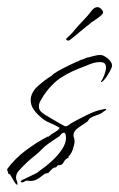

<svg xmlns="http://www.w3.org/2000/svg" viewBox="-48 -463 334 538"><path d="M0 55Q-4 53 -8.5 45.5Q-13 38 -17 30.5Q-21 23 -25 24Q-25 20 -26.5 17Q-28 14 -28 11Q-7 -18 23.5 -41Q54 -64 85 -80H88Q95 -87 104.5 -92Q114 -97 119 -104V-105Q106 -113 91 -119Q76 -125 65 -136Q55 -144 46.5 -156Q38 -168 38 -182Q38 -204 59 -222.5Q80 -241 97 -251Q102 -257 116.5 -265Q131 -273 146.5 -280.5Q162 -288 169 -291V-290Q176 -295 185 -297L197 -302H199Q207 -304 216 -306.5Q225 -309 233 -309Q242 -309 254 -299Q266 -289 266 -279Q266 -275 260.5 -264.5Q255 -254 248.5 -245Q242 -236 238 -234Q237 -234 236.5 -233.5Q236 -233 235 -233V-235Q240 -241 244.5 -253.5Q249 -266 249 -274Q249 -289 233 -289Q221 -289 210.5 -285.5Q200 -282 189 -277Q152 -264 124.5 -246.5Q97 -229 74 -195Q70 -188 65.5 -180.5Q61 -173 61 -165Q61 -155 68.5 -148.5Q76 -142 84 -138Q87 -136 99 -129Q111 -122 122.5 -115.5Q134 -109 135 -109Q140 -109 145 -113Q150 -117 154 -119Q168 -127 193 -139.5Q218 -152 233 -155L247 -158Q248 -158 250 -156Q249 -155 247 -153.5Q245 -152 243 -151Q237 -145 223.5 -140.5Q210 -136 205 -132Q202 -130 200 -126.5Q198 -123 195 -121Q186 -115 172 -105.5Q158 -96 158 -84Q158 -80 159.5 -76Q161 -72 161 -67Q161 -59 156 -44.5Q151 -30 144 -25V-21Q135 -18 130.5 -8.5Q126 1 114 0L109 6Q102 6 97 11.5Q92 17 87 22H86Q79 22 71.5 28.5Q64 35 53.5 40.5Q43 46 27 43Q23 44 20 46Q17 48 13 48Q10 48 10 46Q10 45 13 42Q17 40 34 32Q51 24 58 20Q58 19 62.5 16Q67 13 68 12Q81 3 97 -11.5Q113 -26 125 -43.5Q137 -61 137 -77Q137 -80 136 -85.5Q135 -91 131 -91Q127 -91 123.5 -87Q120 -83 118 -81Q111 -76 103 -71Q95 -66 87 -60Q77 -53 69 -44.5Q61 -36 51 -28Q38 -18 27 -7.5Q16 3 5 15Q-3 23 -3 35Q-3 39 -1 43.5Q1 48 1 53ZM144 -349H143Q142 -349 139 -351Q136 -353 138 -355Q140 -357 148.5 -365Q157 -373 161 -379Q172 -392 186.5 -407Q201 -422 208 -432Q216 -443 225 -443Q231 -443 236 -437.5Q241 -432 241 -428Q241 -422 214 -404Q210 -402 209 -401L201 -394Q198 -391 194 -389Q178 -376 163.5 -363.5Q149 -351 144 -349Z"/></svg>

Font: Qwitcher Grypen
Style: Regular
Weight: 400
Designer: Robert E. Leuschke
Foundry: Robert E. Leuschke
Version: Version 1.100; ttfautohint (v1.8.3)